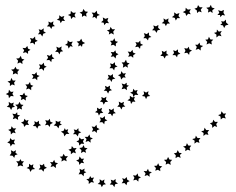

<svg xmlns="http://www.w3.org/2000/svg" viewBox="-20 -603 975 794"><path d="M316 -56 305 -51 302 -39 294 -48H282L289 -57L285 -68L296 -65L304 -73L305 -61ZM267 -49H254L246 -39L243 -51L232 -59L243 -62L248 -73L252 -65L262 -69L259 -58ZM222 -72 214 -82 202 -84 211 -93 210 -104 220 -99 231 -103 228 -93 236 -87 225 -84ZM199 -95 188 -89 186 -78 178 -87 166 -85 172 -95 167 -106 179 -104 186 -112 188 -100ZM150 -85 139 -82 134 -71 128 -81 116 -82 124 -91 122 -102 132 -97 141 -104V-92ZM100 -86 88 -87 80 -78 77 -90 67 -96 78 -101 81 -112 88 -104 98 -107 94 -96ZM55 -107 44 -114 33 -110 37 -122 31 -133 43 -131 51 -139 52 -128 63 -126 54 -119ZM26 -148 20 -159 8 -161 17 -169 16 -182 26 -175 37 -179 34 -168 42 -161 31 -159ZM17 -197 15 -209 4 -214 15 -220 17 -232 25 -223 36 -224 31 -215 37 -205 25 -206ZM21 -247V-259L11 -266L23 -269L27 -281L33 -270H45L38 -261L41 -250L30 -254ZM33 -295 35 -307 26 -315 38 -317 44 -327 49 -317 60 -315 52 -306 54 -295 44 -300ZM52 -340 55 -352 47 -361 59 -362 66 -372 70 -360 81 -357 72 -350 73 -338 63 -345ZM75 -384 80 -395 73 -405 85 -404 93 -413 96 -402 106 -397 96 -391V-380L87 -387ZM104 -424 109 -435 104 -446 116 -443 125 -452 126 -440 136 -434 125 -429 124 -418 116 -426ZM137 -461 144 -471 140 -482 151 -479 161 -486 160 -474 170 -467 159 -464 155 -452 148 -462ZM174 -494 182 -503 180 -514 191 -509 201 -515 199 -503 207 -495 196 -493 192 -483 186 -493ZM215 -521 225 -528V-540L234 -533L246 -537L242 -526L249 -516L237 -517L231 -507L227 -518ZM261 -541 272 -546 273 -558 282 -550 294 -551 288 -541 293 -530 282 -533 274 -524 272 -536ZM309 -551 321 -555 325 -566 332 -556 344 -554 336 -546 338 -534 328 -539 319 -533V-545ZM359 -551 372 -550 380 -559 382 -547 393 -541 382 -537 379 -525 372 -533 362 -530 366 -541ZM405 -531 416 -525 428 -529 424 -517 431 -507 419 -508 411 -499 409 -509 398 -511 407 -519ZM437 -492 444 -482H456L448 -472L451 -460L440 -466L430 -460L432 -471L422 -477L434 -481ZM453 -445 457 -433 468 -430 459 -423V-411L449 -418L438 -415L442 -425L435 -434L447 -435ZM457 -395 460 -384 470 -379 460 -373 458 -361 450 -370 438 -368 444 -378 438 -388 450 -387ZM455 -346 456 -334 466 -328 455 -324 452 -312 445 -321H433L439 -330L435 -341L446 -338ZM447 -297V-285L457 -278L445 -275L441 -264L435 -274H423L430 -283L426 -294L438 -290ZM435 -249 434 -237 443 -230 432 -227 427 -216 421 -227 409 -228 417 -236 414 -248 425 -243ZM420 -203 418 -191 427 -182 415 -181 409 -170 404 -181 393 -183 401 -191 399 -202 410 -197ZM402 -157 399 -145 407 -136 395 -135 389 -125 385 -136 373 -139 382 -146 381 -158 391 -152ZM328 -29 323 -18 328 -8 316 -9 308 -1 306 -13 296 -18 306 -23 308 -35 316 -27ZM297 9 290 19 294 31 283 27 273 35V23L263 16L275 12L277 1L285 10ZM261 43 253 53 256 64 245 59 234 65 236 54 227 45 238 44 243 33 249 43ZM220 72 211 79V92L201 84L189 88L194 77L187 67L198 68L204 58L208 69ZM174 91 163 96 160 107 152 98H140L147 89L144 77L154 81L162 74L164 85ZM125 96 112 98 106 108 101 96 90 92 100 86V74L109 81L118 76L116 88ZM76 85 64 81 53 86 55 74 47 64H59L65 55L69 64H79L72 74ZM39 50 32 41 20 40 27 30 25 18 36 24 46 18 44 29 53 35 42 39ZM24 3 21 -9 10 -14 20 -20 22 -32 30 -24 42 -26 37 -15 43 -6 31 -7ZM25 -47 24 -59 14 -66 25 -70 28 -81 35 -72H47L40 -63L45 -52L34 -55ZM50 -149 52 -161 43 -170 55 -171 61 -182 66 -171 77 -169 69 -161 71 -150 60 -155ZM66 -189 69 -200 61 -210H73L80 -220L84 -209L95 -206L86 -199L87 -187L77 -194ZM88 -233 92 -244 85 -254H97L104 -264L107 -252L118 -248L109 -242V-230L99 -237ZM113 -276 118 -287 111 -297 123 -296 131 -305 133 -293 144 -289 134 -283V-271L125 -279ZM141 -316 146 -327 141 -337 153 -335 161 -344 163 -332 173 -327 163 -322 161 -310 153 -319ZM172 -354 179 -364 174 -376 186 -372 195 -380 196 -368 205 -361 194 -358 192 -346 184 -355ZM208 -389 216 -398 213 -410 224 -405 235 -411 233 -399 241 -391 230 -389 226 -378 220 -388ZM249 -417 259 -424 260 -436 269 -429 281 -431 275 -420 281 -410 270 -412 264 -402 260 -414ZM297 -431 309 -433 316 -443 321 -431 332 -425 321 -420 319 -409 313 -416 303 -411 306 -423ZM904 -133 915 -134 909 -124 914 -113 902 -116 893 -109 892 -121 882 -127 893 -131 896 -143ZM869 -99H881L874 -90L878 -78L867 -82L858 -74L857 -86L848 -93L859 -97L862 -108ZM833 -65H845L838 -56L842 -45L831 -48L821 -41L822 -53L812 -60L823 -63L826 -75ZM797 -32H809L802 -23L805 -12L794 -16L784 -9L785 -21L775 -28L787 -31L790 -42ZM759 -1H771L764 9L767 20L756 16L746 22L747 10L737 3L749 0L753 -11ZM721 29 732 30 724 38 727 50 716 45 706 51 707 39 699 31 710 29 715 18ZM681 57 692 58 684 67 686 79 675 73 665 78 667 67 658 58 670 57 675 46ZM639 83 651 85 642 93 643 105 633 99 622 103 625 92 617 83 629 82 634 72ZM596 106 608 109 598 116 599 128 589 121 578 125 582 114 574 104 586 105 592 95ZM552 126 563 130 553 136 552 148 543 140 531 143 536 132 530 122 542 123 549 114ZM506 140 516 146 506 151 503 163 495 154 483 155 490 145 485 134 496 137 504 129ZM458 149 468 156 456 159 453 171 446 161 434 160 441 151 438 140 449 144 458 137ZM410 151 418 159 407 161 401 171 396 160 384 158 393 150 392 138 402 145 412 139ZM363 142 369 152 357 150 347 158V146L337 138L348 136L353 125L358 133L369 131ZM327 114 326 126 317 117 305 118 311 107 309 95 319 100 330 94 328 105 337 109ZM316 70 308 79 306 67 295 61 306 56 309 44 317 54 328 53 322 62 328 72ZM325 24 315 30 317 18 308 9 320 7 326 -3 330 8 342 10 333 18 336 29ZM345 -20 334 -16 338 -28 330 -37H343L350 -47L353 -35L364 -31L354 -25L355 -13ZM372 -61 360 -58 365 -69 359 -80 371 -78 379 -87 381 -75 392 -69 381 -64 380 -53ZM403 -98 391 -97 397 -107 393 -118 404 -115 414 -123V-111L424 -105L413 -101L411 -89ZM438 -132H426L433 -141L430 -153L441 -148L451 -155L450 -143L459 -135L448 -133L444 -122ZM476 -161 465 -162 473 -171 471 -183 482 -177 493 -182 490 -171 498 -162 487 -161 482 -150ZM519 -185 507 -188 517 -195V-207L527 -200L538 -203L534 -192L540 -182L529 -183L522 -173ZM592 -214 601 -206 589 -204 584 -193 579 -204 567 -206 576 -214 574 -226 584 -220 594 -226ZM545 -220 552 -210 539 -211 531 -202 529 -214 518 -220 529 -224 531 -236 538 -228 549 -231ZM504 -242 505 -230 495 -237 483 -234 488 -246 483 -258 494 -254 504 -261V-251L513 -249ZM489 -283 481 -274 478 -286 468 -292 479 -297 482 -309 489 -299 501 -300 495 -291 500 -282ZM499 -329 488 -323 490 -335 483 -345H494L501 -356L505 -344L516 -341L507 -334L509 -323ZM522 -371 510 -368 515 -379 508 -390 520 -388 528 -397 530 -386 541 -381 531 -375V-364ZM551 -410 539 -408 545 -419 540 -429 552 -427 560 -435 561 -423 572 -417 561 -413 559 -401ZM584 -445H573L579 -454L575 -466L587 -462L596 -469V-457L606 -450L595 -447L592 -436ZM621 -477 609 -478 617 -487 614 -498 625 -494 635 -500 634 -488 643 -480 632 -478 627 -467ZM661 -505 649 -507 658 -515 656 -527 666 -521 677 -527 675 -515 683 -506 671 -505 666 -495ZM703 -529 691 -532 701 -540 700 -552 710 -545 722 -549 718 -537 725 -528H713L707 -518ZM747 -548 736 -553 747 -559 748 -571 757 -563 769 -565 763 -554 769 -544 758 -546 750 -537ZM794 -560 784 -567 795 -571 799 -582 806 -573H818L810 -563L814 -552L803 -556L795 -549ZM842 -563 833 -571 846 -573 852 -583 856 -572 868 -568 858 -561 859 -549 850 -556 840 -551ZM887 -550 882 -561 895 -557 906 -562 904 -550 911 -539 899 -541 891 -532 890 -541H879ZM906 -514 914 -522 915 -510 925 -501 913 -498 907 -487 902 -498 891 -500 899 -507 894 -515ZM885 -472 897 -475 891 -464 896 -453 885 -456 875 -448V-460L865 -467L876 -470L877 -481ZM850 -440 862 -439 854 -431 856 -419 845 -424 834 -419 837 -430 829 -439 840 -440 844 -451ZM808 -416 820 -413 810 -406V-394L801 -401L789 -397L794 -409L787 -418H798L805 -427ZM763 -399 774 -394 764 -388 762 -376 754 -385 742 -383 747 -393 742 -404 754 -402 761 -410ZM716 -388 726 -381 715 -377 712 -366 705 -375H693L700 -384L696 -395L707 -392L716 -399ZM668 -382 677 -375 666 -372 661 -361 655 -371 643 -372 651 -381 649 -393 659 -388 669 -394Z"/></svg>

Font: Santa christmas start
Style: Regular
Weight: 400
Designer: MUHAMMAD YONI
Version: Version 001.000